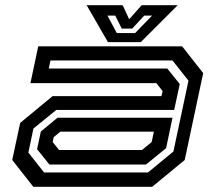

<svg xmlns="http://www.w3.org/2000/svg" viewBox="-20 -718 828 738"><path d="M108 0 27 -103 57.5 -245.5 182 -348.5H600.5L605 -368L581 -398.5H97L127 -540H680L761 -437L690 -103L565 0ZM149.5 -55H548.5L646.5 -135.5L704.5 -408L643 -485.5H174L167.5 -454.5H623L671 -395L649.5 -295.5H196.5L108.5 -224L89 -131.5ZM170 -85.5 122.5 -144.5 137 -212.5 201 -265.5H643L618.5 -148.5L541 -85.5ZM207 -141.5H526L563 -172L571.5 -212H212L186.5 -191L182.5 -172ZM395 -556 313 -698H451.5L476.5 -644L524.5 -698H663L521 -556ZM429 -591H499.5L564.5 -658H534.5L488 -608H448L423 -658H393Z"/></svg>

Font: Tourney Expanded SemiBold
Style: Italic
Weight: 600
Width: 7
Italic angle: -12°
Designer: Tyler Finck
Foundry: Etcetera Type Co
Version: Version 1.010; ttfautohint (v1.8.3)